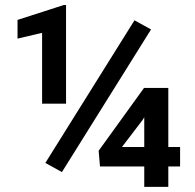

<svg xmlns="http://www.w3.org/2000/svg" viewBox="-20 -728 760 748"><path d="M228.5 -708.5 48.3 -650.4V-577.6L144 -600.1V-324.2H237.3V-708.5ZM503.9 -648.9 156.7 -93.3 221.2 -57.6 568.4 -613.3ZM635.7 -155.3V-385.3H541L364.3 -140.6L369.6 -79.6H542V0H635.7V-79.6H681.6V-155.3ZM534.2 -258.8 542 -271V-155.3H455.1Z"/></svg>

Font: Vazirmatn SemiBold
Style: Regular
Weight: 600
Designer: Saber Rastikerdar
Foundry: Saber Rastikerdar
Version: Version 33.003